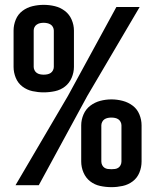

<svg xmlns="http://www.w3.org/2000/svg" viewBox="-20 -764 640 792"><path d="M160 -383Q137 -383 114 -388Q91 -393 72.5 -407Q54 -421 45 -443Q36 -465 36 -488V-638Q36 -661 45 -683Q54 -705 72.5 -719Q91 -733 114 -738.5Q137 -744 160 -744Q184 -744 206.5 -738.5Q229 -733 247.5 -719Q266 -705 275.5 -683Q285 -661 285 -638V-488Q285 -465 275.5 -443Q266 -421 248 -407Q230 -393 207 -388Q184 -383 160 -383ZM44 0 260 -368 460 -735H556L340 -368L140 0ZM160 -456Q168 -456 175.5 -457.5Q183 -459 189 -463Q195 -467 198.5 -474Q202 -481 202 -488V-638Q202 -645 198.5 -652Q195 -659 188.5 -663Q182 -667 174.5 -668.5Q167 -670 160 -670Q153 -670 145.5 -668.5Q138 -667 131.5 -662.5Q125 -658 122 -651.5Q119 -645 119 -638V-488Q119 -481 122.5 -474Q126 -467 132 -463Q138 -459 145.5 -457.5Q153 -456 160 -456ZM440 8Q416 8 393 3Q370 -2 352 -16Q334 -30 324.5 -52Q315 -74 315 -98V-247Q315 -270 324.5 -292Q334 -314 352.5 -328Q371 -342 393.5 -348Q416 -354 440 -354Q463 -354 486 -348Q509 -342 527.5 -328Q546 -314 555 -292Q564 -270 564 -247V-98Q564 -74 555 -52Q546 -30 527.5 -16Q509 -2 486 3Q463 8 440 8ZM440 -66Q447 -66 454.5 -67Q462 -68 468 -72Q474 -76 477.5 -83Q481 -90 481 -98V-247Q481 -254 477.5 -261Q474 -268 468 -272Q462 -276 454.5 -277.5Q447 -279 439 -279Q432 -279 424.5 -277.5Q417 -276 411 -272Q405 -268 401.5 -261Q398 -254 398 -247V-98Q398 -90 401.5 -83Q405 -76 411 -72Q417 -68 424.5 -67Q432 -66 440 -66Z"/></svg>

Font: Iosevka Mono
Style: Regular
Weight: 400
Designer: Belleve Invis
Foundry: Belleve Invis
Version: Version 11.1.1